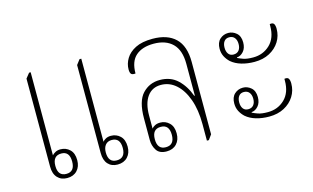

<svg xmlns="http://www.w3.org/2000/svg" viewBox="-73 -748 1547 949"><g transform="rotate(-15 701.0 -274.0)"><path d="M170 4Q139 4 120.5 -16Q102 -36 102 -73V-523L122 -548H130V-123Q136 -130 147 -136Q158 -142 173 -142Q201 -142 220.5 -123.5Q240 -105 240 -69Q240 -36 221 -16Q202 4 170 4ZM428 4Q397 4 379 -16Q361 -36 361 -73V-523L380 -548H389V-123Q394 -130 405 -136Q416 -142 431 -142Q459 -142 478.5 -123.5Q498 -105 498 -69Q498 -36 479 -16Q460 4 428 4ZM171 -17Q214 -17 214 -69Q214 -121 172 -121Q128 -121 128 -69Q128 -17 171 -17ZM429 -17Q473 -17 473 -69Q473 -121 430 -121Q409 -121 397.5 -107Q386 -93 386 -69Q386 -17 429 -17Z M679 4Q642 4 627 -19.5Q612 -43 612 -72V-183Q612 -271 647.5 -308.5Q683 -346 736 -346Q791 -346 826.5 -312.5Q862 -279 881 -226L884 -227V-389Q884 -459 849.5 -493Q815 -527 753 -527Q695 -527 662 -498.5Q629 -470 629 -408Q613 -406 607 -412.5Q601 -419 601 -436Q601 -465 617 -491.5Q633 -518 666.5 -535Q700 -552 754 -552Q830 -552 871 -512.5Q912 -473 912 -391V-21L894 4H884V-81Q884 -154 864.5 -208Q845 -262 811.5 -291.5Q778 -321 735 -321Q690 -321 665 -286.5Q640 -252 640 -190V-123Q645 -130 656 -136Q667 -142 684 -142Q710 -142 729.5 -123.5Q749 -105 749 -70Q749 -36 730 -16Q711 4 679 4ZM680 -17Q724 -17 724 -69Q724 -121 681 -121Q637 -121 637 -69Q637 -17 680 -17Z M1213 -311Q1177 -311 1146.5 -320Q1116 -329 1095 -347Q1080 -361 1071 -378.5Q1062 -396 1062 -418Q1062 -450 1080 -466.5Q1098 -483 1123 -483Q1146 -483 1164.5 -467Q1183 -451 1183 -419Q1183 -390 1168 -373Q1153 -356 1134 -355V-352Q1144 -347 1162 -340.5Q1180 -334 1212 -334Q1263 -334 1298 -367.5Q1333 -401 1333 -462V-472Q1349 -475 1354.5 -466.5Q1360 -458 1360 -441Q1360 -405 1341.5 -375.5Q1323 -346 1290 -328.5Q1257 -311 1213 -311ZM1122 -373Q1140 -373 1149.5 -385Q1159 -397 1159 -417Q1159 -437 1149.5 -449Q1140 -461 1122 -461Q1105 -461 1096 -449Q1087 -437 1087 -417Q1087 -397 1096 -385Q1105 -373 1122 -373ZM1213 -31Q1177 -31 1146.5 -40Q1116 -49 1095 -67Q1080 -81 1071 -98.5Q1062 -116 1062 -138Q1062 -170 1080 -186.5Q1098 -203 1123 -203Q1146 -203 1164.5 -187Q1183 -171 1183 -139Q1183 -110 1168 -93Q1153 -76 1134 -75V-72Q1144 -67 1162 -60.5Q1180 -54 1212 -54Q1263 -54 1298 -87.5Q1333 -121 1333 -182V-192Q1349 -195 1354.5 -186.5Q1360 -178 1360 -161Q1360 -125 1341.5 -95.5Q1323 -66 1290 -48.5Q1257 -31 1213 -31ZM1122 -93Q1140 -93 1149.5 -105Q1159 -117 1159 -137Q1159 -157 1149.5 -169Q1140 -181 1122 -181Q1105 -181 1096 -169Q1087 -157 1087 -137Q1087 -117 1096 -105Q1105 -93 1122 -93Z"/></g></svg>

Font: Noto Serif Thai Condensed Thin
Style: Regular
Weight: 100
Width: 3
Designer: Monotype Design Team
Foundry: Monotype Imaging Inc.
Version: Version 2.001; ttfautohint (v1.8.4.7-5d5b)